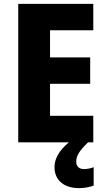

<svg xmlns="http://www.w3.org/2000/svg" viewBox="-20 -734 548 990"><path d="M373 100C373 68 390 43 434 0H461V-137H238V-302H445V-438H238V-578H461V-714H74V0H335C282 44 261 87 261 128C261 195 310 236 387 236C419 236 444 230 463 223V128C451 133 431 138 414 138C389 138 373 125 373 100Z"/></svg>

Font: Noto Sans Lao SemiCondensed ExtraBold
Style: Regular
Weight: 800
Width: 4
Designer: Monotype Design Team
Foundry: Monotype Imaging Inc.
Version: Version 2.003